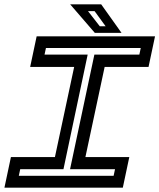

<svg xmlns="http://www.w3.org/2000/svg" viewBox="-30 -868 736 888"><path d="M-9.5 0 20.5 -141.5H224L313 -558.5H109.5L139.5 -700H687L657 -558.5H454L365 -141.5H568L538 0ZM57 -55H495.5L502 -85.5H294L406.5 -615.5H614.5L621 -646H182.5L176 -615.5H375.5L263.5 -85.5H63.5ZM532 -716H408.5L294.5 -848H438ZM458.5 -746.5 407.5 -816.5H377L431.5 -746.5Z"/></svg>

Font: Tourney Expanded SemiBold
Style: Italic
Weight: 600
Width: 7
Italic angle: -12°
Designer: Tyler Finck
Foundry: Etcetera Type Co
Version: Version 1.010; ttfautohint (v1.8.3)